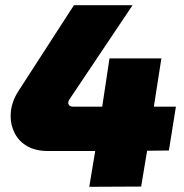

<svg xmlns="http://www.w3.org/2000/svg" viewBox="-20 -720 711 740"><path d="M324 0 347 -138H165Q117 -138 85 -156.5Q53 -175 37 -206Q21 -237 21 -272Q21 -323 51 -369L265 -700H491L247 -336Q245 -333 244 -330Q243 -327 243 -324Q243 -318 247.5 -313.5Q252 -309 262 -309H374L402 -495H602L573 -309H658L631 -140L547 -139L524 -1Z"/></svg>

Font: MuseoModerno Black
Style: Italic
Weight: 900
Italic angle: -9°
Designer: Pablo Cosgaya, Héctor Gatti, Marcela Romero, and the Authors of The MuseoModerno Project.
Foundry: Omnibus-Type Team
Version: Version 1.003